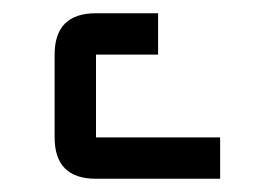

<svg xmlns="http://www.w3.org/2000/svg" viewBox="-20 -895 415 290"><path d="M312.5 -687.5V-625H125Q62.5 -625 62.5 -687.5V-812.5Q62.5 -875 125 -875H218.8V-812.5H125V-687.5Z"/></svg>

Font: Oldtimer
Style: Regular
Weight: 400
Designer: GGBotNet
Foundry: GGBotNet
Version: 1.00